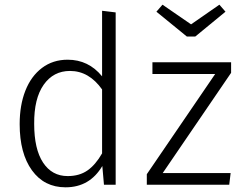

<svg xmlns="http://www.w3.org/2000/svg" viewBox="-20 -789 1036 820"><path d="M474 -736V0H424L417 -80Q363 11 260 11Q169 11 116.5 -61.5Q64 -134 64 -259Q64 -340 88.5 -402Q113 -464 159.5 -499Q206 -534 269 -534Q358 -534 416 -463V-743ZM416 -134V-407Q360 -486 279 -486Q208 -486 166.5 -427Q125 -368 126 -260Q126 -152 164 -94.5Q202 -37 269 -37Q319 -37 353.5 -61Q388 -85 416 -134ZM967 -478 675 -50H965L959 0H607V-45L899 -473H631V-523H967ZM943 -739 814 -633H778L648 -739L674 -769L796 -685L917 -769Z"/></svg>

Font: Fira Sans Light
Style: Regular
Weight: 300
Designer: bBox Type GmbH & Carrois Corporate GbR & Edenspiekermann AG
Foundry: bBox Type GmbH & Carrois Corporate GbR & Edenspiekermann AG
Version: Version 4.301